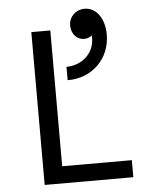

<svg xmlns="http://www.w3.org/2000/svg" viewBox="-55 -830 690 876"><g transform="rotate(-5 290.0 -392.5)"><path d="M114 0H520V-78H201V-700H114ZM260 -528V-467C372 -466 456 -548 456 -659C456 -732 419 -785 365 -785C325 -785 293 -755 293 -714C293 -677 318 -648 352 -648C365 -648 378 -653 387 -661C387 -657 388 -653 388 -649C388 -581 334 -529 260 -528Z"/></g></svg>

Font: CommitMono-dimboump
Style: Regular
Weight: 400
Monospace: yes
Designer: Eigil Nikolajsen
Foundry: Eigil Nikolajsen
Version: Version 1.143